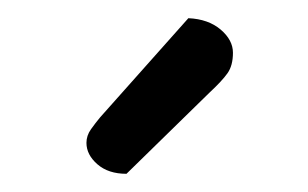

<svg xmlns="http://www.w3.org/2000/svg" viewBox="-20 -707 338 211"><path d="M187 -687Q209 -686 222.5 -674.5Q236 -663 236 -649Q236 -635 230 -626.5Q224 -618 210 -605L119 -516Q99 -516 87 -526.5Q75 -537 75 -550Q75 -558 80 -565Q85 -572 90 -578Z"/></svg>

Font: Baloo Bhai 2
Style: Regular
Weight: 400
Designer: Supriya Tembe, Noopur Datye and Ek Type
Foundry: Ek Type
Version: Version 1.640;PS 1.000;hotconv 16.6.51;makeotf.lib2.5.65220;